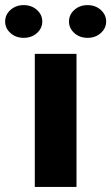

<svg xmlns="http://www.w3.org/2000/svg" viewBox="-78 -742 441 762"><path d="M225.6 0H60.1V-528.3H225.6ZM-57.6 -656.7Q-57.6 -683.6 -36.4 -702.6Q-15.1 -721.7 16.1 -721.7Q47.4 -721.7 68.6 -702.6Q89.8 -683.6 89.8 -656.7Q89.8 -629.9 68.6 -610.8Q47.4 -591.8 16.1 -591.8Q-15.1 -591.8 -36.4 -610.8Q-57.6 -629.9 -57.6 -656.7ZM195.8 -656.7Q195.8 -683.6 217 -702.6Q238.3 -721.7 269.5 -721.7Q300.8 -721.7 322 -702.6Q343.3 -683.6 343.3 -656.7Q343.3 -629.9 322 -610.8Q300.8 -591.8 269.5 -591.8Q238.3 -591.8 217 -610.8Q195.8 -629.9 195.8 -656.7Z"/></svg>

Font: Sadagaat-English
Style: Regular
Weight: 900
Designer: Ahmed alsheikh
Foundry: Ahmed alsheikh Design
Version: Version 2.137;January 17, 2018;FontCreator 11.0.0.2408 64-bi